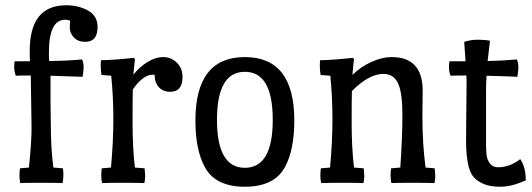

<svg xmlns="http://www.w3.org/2000/svg" viewBox="-20 -695 2024 730"><path d="M100 -208 97 -408Q53 -408 40 -407Q34 -424 34 -440Q34 -456 36 -462H94Q93 -471 93 -502Q93 -675 232 -675Q278 -675 314.5 -655Q351 -635 351 -592Q351 -536 304 -536Q277 -536 261.5 -552Q246 -568 245.5 -588Q245 -608 247 -616Q238 -620 228 -620Q166 -620 166 -496Q166 -471 167 -463Q242 -464 292 -469Q298 -456 298 -440Q298 -424 294 -403Q280 -404 172 -407V-313L173 -237Q173 -128 183 -58L219 -55Q221 -46 221 -31Q221 -16 218 1Q190 0 136 0Q82 0 57 1Q54 -14 54 -27.5Q54 -41 56 -55L90 -58Q100 -155 100 -208Z M402 -58Q411 -158 411 -241.5Q411 -325 403 -407L366 -410Q363 -426 363 -443Q363 -460 364 -466Q415 -467 488 -475L493 -470Q492 -464 487 -411Q510 -440 540.5 -459Q571 -478 600.5 -478Q630 -478 652 -457Q674 -436 674 -402Q674 -346 627 -346Q600 -346 584 -363.5Q568 -381 568 -410Q566 -411 561 -411Q524 -411 485 -355Q484 -327 484 -229.5Q484 -132 493 -58L530 -55Q532 -33 532 -24.5Q532 -16 529 1Q501 0 447 0Q393 0 368 1Q365 -14 365 -27.5Q365 -41 367 -55Z M1099 -237Q1099 -126 1064 -61Q1024 15 911 15Q798 15 758 -61Q723 -126 723 -237Q723 -478 911 -478Q1099 -478 1099 -237ZM805 -239.5Q805 -57 911 -57Q1017 -57 1017 -239.5Q1017 -422 911 -422Q805 -422 805 -239.5Z M1587 -350 1586 -253Q1586 -148 1598 -58L1633 -55Q1635 -33 1635 -24.5Q1635 -16 1632 1Q1604 0 1548 0Q1492 0 1468 1Q1465 -14 1465 -27.5Q1465 -41 1467 -55L1502 -58Q1510 -175 1510 -258.5Q1510 -342 1493.5 -378Q1477 -414 1437 -414Q1383 -414 1318 -349Q1317 -323 1317 -227.5Q1317 -132 1326 -58L1363 -55Q1365 -33 1365 -24.5Q1365 -16 1362 1Q1334 0 1280 0Q1226 0 1201 1Q1198 -14 1198 -27.5Q1198 -41 1200 -55L1235 -58Q1244 -158 1244 -241.5Q1244 -325 1236 -407L1199 -410Q1196 -427 1196 -443.5Q1196 -460 1197 -466Q1248 -467 1321 -475L1326 -470Q1324 -458 1320 -410Q1351 -441 1392 -459.5Q1433 -478 1469 -478Q1587 -478 1587 -350Z M1752 -162Q1752 -162 1754 -385Q1754 -400 1753 -408Q1711 -408 1693 -407Q1687 -423 1687 -438.5Q1687 -454 1689 -462H1750L1745 -536Q1770 -544 1797.5 -544Q1825 -544 1843 -540L1834 -463Q1889 -464 1945 -469Q1951 -456 1951 -440.5Q1951 -425 1947 -403Q1910 -405 1830 -407Q1828 -387 1828 -348V-145Q1828 -119 1830.5 -102.5Q1833 -86 1843.5 -72.5Q1854 -59 1874 -59Q1918 -59 1958 -90Q1979 -60 1979 -9Q1924 15 1883.5 15Q1843 15 1819 4.5Q1795 -6 1782 -20.5Q1769 -35 1762 -61Q1752 -98 1752 -162Z"/></svg>

Font: Port Lligat Slab
Style: Regular
Weight: 400
Designer: Dario Muhafara, Eduardo Rodriguez Tunni
Foundry: Tipo
Version: Version 1.002